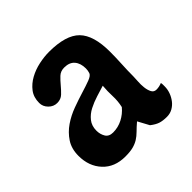

<svg xmlns="http://www.w3.org/2000/svg" viewBox="-118 -794 598 598"><g transform="rotate(-45 181.5 -494.5)"><path d="M175 -696Q249 -696 279.5 -665Q310 -634 310 -562Q310 -536 308.5 -509Q307 -482 307 -456Q307 -448 306 -435Q305 -422 306.5 -408.5Q308 -395 313 -385.5Q318 -376 329 -376Q341 -376 353 -381Q354 -377 354 -373Q354 -369 354 -365Q354 -352 349.5 -339.5Q345 -327 337 -316.5Q329 -306 317.5 -299.5Q306 -293 292 -293Q274 -293 262 -297Q250 -301 236 -312Q231 -321 226 -330.5Q221 -340 216 -349Q202 -337 192 -327Q182 -317 171.5 -310.5Q161 -304 147.5 -300.5Q134 -297 113 -297Q66 -297 38.5 -326.5Q11 -356 11 -402Q11 -433 25.5 -455Q40 -477 62 -492Q84 -507 110 -516.5Q136 -526 159 -533Q182 -540 198 -546Q214 -552 217 -560Q220 -569 220 -578Q220 -601 208.5 -614.5Q197 -628 174 -628Q158 -628 147.5 -618Q137 -608 127.5 -596.5Q118 -585 107.5 -575Q97 -565 81 -565Q65 -565 53 -577Q41 -589 41 -605Q41 -630 54 -647Q67 -664 87 -675Q107 -686 130.5 -691Q154 -696 175 -696ZM106 -418Q106 -402 113.5 -389.5Q121 -377 139 -377Q161 -377 180.5 -387Q200 -397 214 -414Q219 -436 218 -458Q217 -480 219 -503Q203 -498 183.5 -492Q164 -486 146.5 -477Q129 -468 117.5 -453.5Q106 -439 106 -418Z"/></g></svg>

Font: Gloria
Style: Regular
Weight: 400
Designer: Peter Wiegel
Foundry: Peter Wiegel
Version: Version 1.000